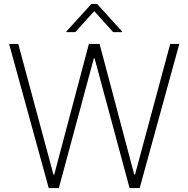

<svg xmlns="http://www.w3.org/2000/svg" viewBox="-20 -949 951 969"><path d="M225.9 0H277L453.5 -654.5H457.4L633.9 0H685L884.9 -727.3H839.1L661.6 -68.5H657.3L482.6 -727.3H428.6L253.9 -68.5H249.6L72.1 -727.3H25.9ZM360.1 -786.9 455.6 -892.8 551.1 -786.9H595.9V-790.5L470.2 -929H441.1L315.3 -790.5V-786.9Z"/></svg>

Font: Karasuma Gothic
Style: Thin
Weight: 200
Designer: Rasmus Andersson / Ryoko Ishizuka
Foundry: rsms
Version: Version 1.00